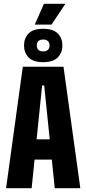

<svg xmlns="http://www.w3.org/2000/svg" viewBox="-20 -990 454 1010"><path d="M211 -970H324L251 -860.5H163ZM12 0 100 -639H314L402.5 0H268L212.5 -540.5H201.5L146.5 0ZM117.5 -150.5V-257H295.5V-150.5ZM106.5 -749.5V-752Q106.5 -789.5 130.5 -814Q154.5 -838.5 207 -838.5Q259.5 -838.5 283.8 -814Q308 -789.5 308 -752V-749Q308 -712.5 283.8 -687.8Q259.5 -663 207 -663Q154.5 -663 130.5 -687.8Q106.5 -712.5 106.5 -749.5ZM173.5 -750Q173.5 -735.5 182.2 -727.5Q191 -719.5 207 -719.5Q223 -719.5 231.8 -727.5Q240.5 -735.5 240.5 -750V-752Q240.5 -766.5 231.8 -774.2Q223 -782 207 -782Q191 -782 182.2 -774.2Q173.5 -766.5 173.5 -752Z"/></svg>

Font: Anek Latin Condensed
Style: Bold
Weight: 700
Width: 3
Designer: Yesha Goshar
Foundry: Ek Type
Version: Version 1.003